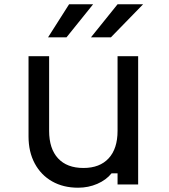

<svg xmlns="http://www.w3.org/2000/svg" viewBox="-20 -860 790 895"><path d="M624 -598V0H528V-52H500Q475 -21 433.5 -3Q392 15 344 15Q275 15 223 -14.5Q171 -44 142 -98Q113 -152 113 -224V-598H209V-250Q209 -167 250.5 -122Q292 -77 369 -77Q445 -77 486.5 -122Q528 -167 528 -250V-598ZM204 -686 302 -840H414L290 -686ZM404 -686 528 -840H647L497 -686Z"/></svg>

Font: Martian Mono SemiExpanded Light
Style: Regular
Weight: 300
Width: 6
Monospace: yes
Designer: Roman Shamin
Foundry: Evil Martians
Version: Version 0.930